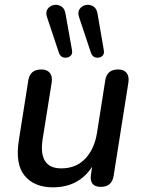

<svg xmlns="http://www.w3.org/2000/svg" viewBox="-20 -792 609 821"><path d="M206 9Q127 9 85.5 -40.5Q44 -90 61 -195L101 -448Q108 -495 157 -495Q181 -495 193 -480.5Q205 -466 201 -439L162 -195Q144 -72 242 -72Q305 -72 344.5 -113.5Q384 -155 395 -225L430 -448Q437 -495 485 -495Q510 -495 521.5 -480Q533 -465 529 -439L466 -41Q459 7 411 7Q361 7 369 -46L374 -79Q317 9 206 9ZM369 -566 318 -719Q311 -740 320.5 -753.5Q330 -767 346.5 -770.5Q363 -774 378 -765.5Q393 -757 397 -734L424 -577Q427 -559 415.5 -551Q404 -543 389.5 -546Q375 -549 369 -566ZM232 -566 181 -719Q174 -740 183.5 -753.5Q193 -767 209.5 -770.5Q226 -774 241 -765.5Q256 -757 260 -734L288 -577Q291 -559 279 -551Q267 -543 252.5 -546Q238 -549 232 -566Z"/></svg>

Font: Nunito SemiBold
Style: Italic
Weight: 600
Italic angle: -9°
Designer: Vernon Adams
Foundry: Vernon Adams
Version: Version 3.601; ttfautohint (v1.8.2.53-6de2)